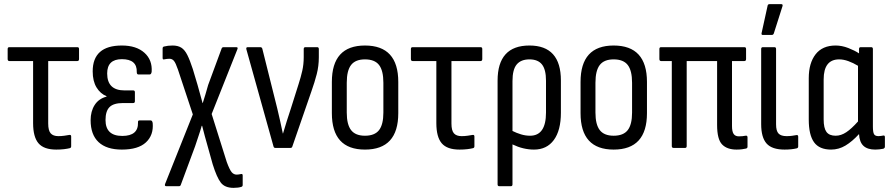

<svg xmlns="http://www.w3.org/2000/svg" viewBox="-20 -715 4300 928"><path d="M252 8Q192 8 166 -22.5Q140 -53 140 -120V-420H25Q17 -420 17 -430V-478Q17 -487 25 -487H354Q362 -487 362 -478V-430Q362 -420 354 -420H213V-118Q213 -84 225 -70.5Q237 -57 262 -57Q277 -57 291 -59Q305 -61 316 -63Q324 -64 324 -55V-8Q324 -1 318 1Q306 4 289.5 6Q273 8 252 8Z M569 8Q495 8 456.5 -28Q418 -64 418 -134Q418 -177 437.5 -207.5Q457 -238 495 -248V-250Q465 -262 446.5 -292.5Q428 -323 428 -370Q428 -495 569 -495Q639 -495 678 -460Q717 -425 713 -368Q711 -355 703 -355H649Q641 -355 641 -367Q643 -429 569 -429Q498 -429 498 -360Q498 -278 582 -278H624Q632 -278 632 -269V-226Q632 -217 624 -217H575Q529 -217 509.5 -197.5Q490 -178 490 -135Q490 -58 571 -58Q649 -58 647 -123Q646 -133 654 -133H708Q716 -133 718 -120Q723 -62 685.5 -27Q648 8 569 8Z M1109 193Q1067 193 1047.5 168Q1028 143 1008 79L984 -7Q977 -32 970 -57Q963 -82 957 -107H955Q948 -82 939.5 -57.5Q931 -33 923 -8L854 178Q852 185 845 185H784Q774 185 778 174L912 -162L840 -379Q829 -411 820.5 -421Q812 -431 799 -431Q788 -431 773 -428Q766 -426 766 -435V-481Q766 -488 772 -490Q791 -495 814 -495Q840 -495 856.5 -484.5Q873 -474 885.5 -449Q898 -424 912 -381L935 -304Q941 -282 947 -260.5Q953 -239 959 -217H960Q967 -239 973.5 -260.5Q980 -282 986 -304L1051 -480Q1053 -487 1061 -487H1122Q1132 -487 1127 -476L1003 -164L1076 68Q1090 106 1100 117.5Q1110 129 1124 129Q1132 129 1146 126Q1153 125 1153 133V179Q1153 186 1147 188Q1132 193 1109 193Z M1311 0Q1304 0 1302 -7L1171 -476Q1168 -487 1177 -487H1238Q1246 -487 1248 -479L1320 -191Q1327 -161 1334 -130.5Q1341 -100 1347 -70H1348Q1357 -101 1366.5 -131Q1376 -161 1386 -191L1423 -308Q1434 -342 1441 -373Q1448 -404 1448 -439V-478Q1448 -487 1456 -487H1513Q1521 -487 1521 -478V-438Q1521 -396 1511 -357Q1501 -318 1485 -273L1393 -7Q1391 0 1384 0Z M1744 8Q1584 8 1584 -168V-319Q1584 -495 1744 -495Q1905 -495 1905 -319V-168Q1905 8 1744 8ZM1744 -59Q1791 -59 1812 -86Q1833 -113 1833 -171V-315Q1833 -374 1812 -401Q1791 -428 1744 -428Q1698 -428 1677 -401Q1656 -374 1656 -315V-171Q1656 -113 1677 -86Q1698 -59 1744 -59Z M2201 8Q2141 8 2115 -22.5Q2089 -53 2089 -120V-420H1974Q1966 -420 1966 -430V-478Q1966 -487 1974 -487H2303Q2311 -487 2311 -478V-430Q2311 -420 2303 -420H2162V-118Q2162 -84 2174 -70.5Q2186 -57 2211 -57Q2226 -57 2240 -59Q2254 -61 2265 -63Q2273 -64 2273 -55V-8Q2273 -1 2267 1Q2255 4 2238.5 6Q2222 8 2201 8Z M2393 185Q2385 185 2385 176V-325Q2385 -495 2539 -495Q2691 -495 2691 -326V-170Q2691 -85 2657 -38.5Q2623 8 2561 8Q2509 8 2457 -17V176Q2457 185 2449 185ZM2457 -323V-82Q2477 -72 2498.5 -65.5Q2520 -59 2542 -59Q2619 -59 2619 -171V-325Q2619 -379 2599.5 -403.5Q2580 -428 2539 -428Q2498 -428 2477.5 -403.5Q2457 -379 2457 -323Z M2946 8Q2786 8 2786 -168V-319Q2786 -495 2946 -495Q3107 -495 3107 -319V-168Q3107 8 2946 8ZM2946 -59Q2993 -59 3014 -86Q3035 -113 3035 -171V-315Q3035 -374 3014 -401Q2993 -428 2946 -428Q2900 -428 2879 -401Q2858 -374 2858 -315V-171Q2858 -113 2879 -86Q2900 -59 2946 -59Z M3540 8Q3494 8 3470 -17Q3446 -42 3446 -111V-420H3299V-9Q3299 0 3291 0H3236Q3227 0 3227 -9V-420H3175Q3167 -420 3167 -430V-478Q3167 -487 3175 -487H3578Q3586 -487 3586 -478V-430Q3586 -420 3578 -420H3518V-106Q3518 -79 3526 -67.5Q3534 -56 3551 -56Q3570 -56 3583 -59Q3593 -61 3593 -51V-6Q3593 1 3586 3Q3578 5 3566 6.5Q3554 8 3540 8Z M3772 8Q3711 8 3685 -21.5Q3659 -51 3659 -115V-478Q3659 -487 3667 -487H3723Q3731 -487 3731 -478V-114Q3731 -82 3743 -69.5Q3755 -57 3782 -57Q3795 -57 3807 -58.5Q3819 -60 3829 -62Q3838 -64 3838 -54V-7Q3838 0 3831 2Q3806 8 3772 8ZM3667 -546Q3659 -546 3661 -555L3690 -687Q3691 -695 3700 -695H3756Q3765 -695 3762 -685L3720 -553Q3717 -546 3710 -546Z M3997 8Q3940 8 3914.5 -27.5Q3889 -63 3889 -137V-337Q3889 -410 3922 -452.5Q3955 -495 4019 -495Q4049 -495 4080 -483Q4111 -471 4132 -457V-478Q4132 -487 4140 -487H4191Q4199 -487 4199 -478V-103Q4199 -76 4204.5 -66.5Q4210 -57 4226 -57Q4232 -57 4238 -58Q4244 -59 4250 -60Q4257 -61 4257 -52V-6Q4257 1 4249 4Q4229 8 4210 8Q4173 8 4153.5 -10Q4134 -28 4132 -67Q4099 -31 4066.5 -11.5Q4034 8 3997 8ZM3961 -138Q3961 -96 3974.5 -77.5Q3988 -59 4019 -59Q4045 -59 4070.5 -76Q4096 -93 4127 -128V-397Q4104 -411 4080.5 -419.5Q4057 -428 4036 -428Q3961 -428 3961 -331Z"/></svg>

Font: Sofia Sans Cond
Style: Regular
Weight: 400
Width: 3
Designer: Botio Nikoltchev, Ani Petrova
Foundry: lettersoup
Version: Version 4.100; ttfautohint (v1.8.3)